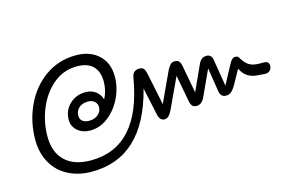

<svg xmlns="http://www.w3.org/2000/svg" viewBox="-75 -766 1416 912"><g transform="rotate(-15 633.5 -310.0)"><path d="M57 -249Q57 -338 93.5 -416Q130 -494 196 -540.5Q262 -587 347 -587Q416 -587 458 -548Q500 -509 500 -442Q500 -389 476 -338.5Q452 -288 411 -256Q370 -224 322 -224Q284 -224 259.5 -245.5Q235 -267 235 -299Q235 -344 266.5 -375Q298 -406 346 -406Q374 -406 394.5 -391Q415 -376 422 -352H424Q443 -389 443 -433Q443 -482 416.5 -508.5Q390 -535 338 -535Q272 -535 222 -493.5Q172 -452 144.5 -386Q117 -320 117 -249Q117 -171 161.5 -128.5Q206 -86 288 -86Q529 -86 584 -414Q589 -448 622 -448Q637 -448 643.5 -439.5Q650 -431 654 -411L686 -256L756 -407Q764 -422 772 -430Q780 -438 793 -438Q807 -438 814 -430Q821 -422 824 -405L849 -270L905 -393Q918 -424 945 -424Q969 -424 974 -398L996 -264L1046 -357Q1060 -384 1075 -384Q1085 -384 1089 -380.5Q1093 -377 1100 -365Q1114 -343 1132 -333Q1150 -323 1181 -323H1202Q1213 -323 1219.5 -317.5Q1226 -312 1226 -302Q1226 -286 1216.5 -277Q1207 -268 1193 -269L1165 -271Q1131 -272 1109.5 -285.5Q1088 -299 1075 -326L1034 -252Q1023 -234 1012.5 -225.5Q1002 -217 989 -217Q973 -217 965.5 -225.5Q958 -234 956 -250L938 -364L881 -240Q866 -206 840 -206Q825 -206 818 -214.5Q811 -223 808 -241L784 -369L715 -221Q706 -202 697 -193Q688 -184 676 -184Q654 -184 647 -212L617 -351Q536 -33 279 -33Q214 -33 163.5 -59Q113 -85 85 -134Q57 -183 57 -249ZM390 -322Q390 -338 377.5 -349Q365 -360 345 -360Q318 -360 301 -345Q284 -330 284 -306Q284 -289 296 -279.5Q308 -270 329 -270Q356 -270 373 -285Q390 -300 390 -322Z"/></g></svg>

Font: Kodchasan Light
Style: Italic
Weight: 300
Italic angle: -10°
Version: Version 1.000; ttfautohint (v1.6)